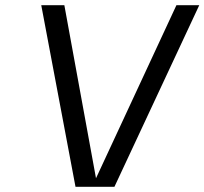

<svg xmlns="http://www.w3.org/2000/svg" viewBox="-20 -720 788 740"><path d="M350 -33 660 -700H748L421 0H271L139 -700H228Z"/></svg>

Font: Fivo Sans Modern
Style: Italic
Weight: 400
Designer: Alexander Slobzheninov
Foundry: Alexander Slobzheninov
Version: 1.0